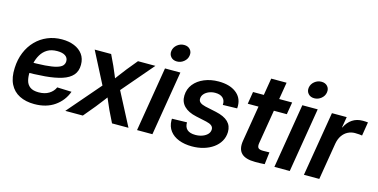

<svg xmlns="http://www.w3.org/2000/svg" viewBox="-74 -1114 2959 1502"><g transform="rotate(15 1405.5 -363.5)"><path d="M251 11.7Q181.2 11.7 130.1 -14.2Q79.1 -40 53 -92.3Q26.9 -144.5 30.8 -222.7Q33.7 -291.5 57.1 -348.6Q80.6 -405.8 121.1 -447.3Q161.6 -488.8 215.3 -511.2Q269 -533.7 332 -533.7Q388.2 -533.7 431.6 -515.9Q475.1 -498 500.2 -463.9Q525.4 -429.7 525.4 -379.4Q525.4 -328.1 497.1 -295.4Q468.8 -262.7 413.6 -244.9Q358.4 -227.1 277.1 -220Q195.8 -212.9 89.4 -212.9L103.5 -297.9Q195.3 -297.9 254.6 -302.2Q314 -306.6 347.4 -316.4Q380.9 -326.2 394 -341.3Q407.2 -356.4 407.2 -377.4Q407.2 -404.8 384.5 -420.2Q361.8 -435.5 319.3 -435.5Q271.5 -435.5 239.7 -416.3Q208 -397 189 -365Q169.9 -333 161.4 -294.7Q152.8 -256.3 151.9 -218.3Q150.4 -181.6 158.4 -151.6Q166.5 -121.6 190.4 -103.8Q214.4 -85.9 260.3 -85.9Q309.6 -85.9 343.3 -106.7Q377 -127.4 391.6 -161.1L508.3 -156.7Q481 -81.1 414.6 -34.7Q348.1 11.7 251 11.7Z M500 0 761.2 -303.2 747.6 -231.9 598.1 -522.5H731.4L771.5 -438Q787.1 -403.8 800 -371.3Q813 -338.9 826.2 -306.6H780.3Q804.7 -338.9 828.4 -371.3Q852.1 -403.8 879.4 -438L948.7 -522.5H1089.8L840.8 -231.4L854 -302.7L1011.7 0H878.4L831.5 -95.7Q815.9 -129.4 803.2 -160.6Q790.5 -191.9 776.4 -223.1H819.3Q795.4 -191.9 772.2 -160.6Q749 -129.4 721.7 -95.7L642.1 0Z M1081.1 0 1167.5 -522.5H1292L1205.6 0ZM1242.7 -599.1Q1211.4 -599.1 1193.6 -619.4Q1175.8 -639.6 1180.2 -668.9Q1185.1 -698.7 1209.7 -718.8Q1234.4 -738.8 1265.6 -738.8Q1296.9 -738.8 1314.7 -718.8Q1332.5 -698.7 1327.6 -668.9Q1323.2 -639.6 1298.6 -619.4Q1273.9 -599.1 1242.7 -599.1Z M1527.8 12.2Q1467.3 12.2 1421.1 -5.9Q1375 -23.9 1348.6 -58.6Q1322.3 -93.3 1321.3 -143.1Q1321.3 -146.5 1321.5 -149.9Q1321.8 -153.3 1321.8 -156.7L1442.9 -159.7Q1441.9 -121.1 1464.1 -101.3Q1486.3 -81.5 1530.8 -81.5Q1561 -81.5 1586.7 -90.8Q1612.3 -100.1 1628.2 -116.7Q1644 -133.3 1644.5 -155.3Q1645 -174.3 1630.4 -186.3Q1615.7 -198.2 1586.4 -204.6L1500.5 -223.1Q1434.6 -237.3 1400.9 -271.5Q1367.2 -305.7 1368.7 -357.4Q1370.1 -410.6 1401.4 -450Q1432.6 -489.3 1484.9 -511Q1537.1 -532.7 1600.6 -532.7Q1688.5 -532.7 1740.5 -494.1Q1792.5 -455.6 1794.4 -389.6Q1794.4 -384.3 1794.4 -378.7Q1794.4 -373 1793.5 -366.7L1678.2 -363.8Q1681.2 -399.4 1659.9 -419.7Q1638.7 -439.9 1598.1 -439.9Q1569.3 -439.9 1545.9 -429.9Q1522.5 -419.9 1508.3 -403.3Q1494.1 -386.7 1493.7 -365.7Q1492.7 -346.7 1507.1 -335Q1521.5 -323.2 1550.8 -316.4L1640.1 -297.4Q1708 -282.7 1740.5 -251Q1772.9 -219.2 1772 -169.4Q1771 -127.9 1751.7 -94.5Q1732.4 -61 1698.7 -37.1Q1665 -13.2 1621.3 -0.5Q1577.6 12.2 1527.8 12.2Z M2197.3 -522.5 2180.7 -423.3H1864.3L1880.4 -522.5ZM1990.7 -660.6H2115.2L2030.3 -148.9Q2025.9 -121.1 2035.6 -109.9Q2045.4 -98.6 2075.2 -98.6Q2085.9 -98.6 2101.3 -99.1Q2116.7 -99.6 2126.5 -99.6L2114.7 -1Q2099.6 0.5 2078.6 1Q2057.6 1.5 2037.6 1.5Q1958.5 1.5 1925.5 -32Q1892.6 -65.4 1903.3 -132.8Z M2193.4 0 2279.8 -522.5H2404.3L2317.9 0ZM2355 -599.1Q2323.7 -599.1 2305.9 -619.4Q2288.1 -639.6 2292.5 -668.9Q2297.4 -698.7 2322 -718.8Q2346.7 -738.8 2377.9 -738.8Q2409.2 -738.8 2427 -718.8Q2444.8 -698.7 2439.9 -668.9Q2435.5 -639.6 2410.9 -619.4Q2386.2 -599.1 2355 -599.1Z M2432.6 0 2519.5 -522.5H2639.2L2624.5 -435.5H2627Q2648.9 -480.5 2684.6 -504.2Q2720.2 -527.8 2769.5 -527.8Q2781.7 -527.8 2792.5 -527.1Q2803.2 -526.4 2810.5 -525.4L2792.5 -414.6Q2785.2 -416 2768.8 -417.5Q2752.4 -418.9 2734.4 -418.9Q2704.1 -418.9 2677.2 -405.3Q2650.4 -391.6 2631.8 -364.7Q2613.3 -337.9 2606.4 -298.3L2557.1 0Z"/></g></svg>

Font: Inter 28pt SemiBold
Style: Italic
Weight: 600
Italic angle: -9.3988°
Designer: Rasmus Andersson
Foundry: rsms
Version: Version 4.001;git-66647c0bb